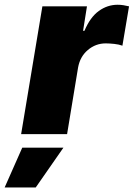

<svg xmlns="http://www.w3.org/2000/svg" viewBox="-98 -573 571 820"><path d="M-7.8 0 83 -545.9H273.4L256.8 -441.4H262.7Q287.1 -499.5 324 -526.1Q360.8 -552.7 404.3 -552.7Q417 -552.7 429 -550.8Q440.9 -548.8 453.1 -545.9L424.8 -377.9Q410.6 -383.3 389.9 -385.5Q369.1 -387.7 353.5 -387.7Q310.5 -387.7 277.1 -359.4Q243.7 -331.1 235.4 -284.2L188.5 0ZM-78.1 227.5 -2.9 57.6H172.9L54.7 227.5Z"/></svg>

Font: Inter Tight Black
Style: Italic
Weight: 900
Italic angle: -9.39999°
Designer: Rasmus Andersson
Foundry: rsms
Version: Version 3.004; ttfautohint (v1.8.4.7-5d5b)